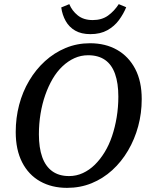

<svg xmlns="http://www.w3.org/2000/svg" viewBox="-20 -892 719 928"><path d="M304 16Q230 16 174 -15.5Q118 -47 87 -107.5Q56 -168 56 -254Q56 -322 72.5 -385Q89 -448 121 -502Q153 -556 197.5 -596.5Q242 -637 297 -660Q352 -683 415 -683Q490 -683 546 -651Q602 -619 633.5 -559Q665 -499 665 -413Q665 -345 648 -282Q631 -219 599 -164.5Q567 -110 522.5 -69.5Q478 -29 423 -6.5Q368 16 304 16ZM314 -41Q349 -41 380.5 -55.5Q412 -70 438 -95.5Q464 -121 485.5 -156Q507 -191 521.5 -234Q536 -277 544 -325.5Q552 -374 552 -425Q552 -490 536 -535Q520 -580 487.5 -602.5Q455 -625 406 -625Q371 -625 340 -611Q309 -597 282 -571.5Q255 -546 234.5 -511Q214 -476 199 -433.5Q184 -391 176 -342.5Q168 -294 168 -243Q168 -178 184 -133Q200 -88 232.5 -64.5Q265 -41 314 -41ZM417 -727Q373 -727 343.5 -744Q314 -761 297.5 -790.5Q281 -820 276 -856L315 -872Q328 -840 356 -817.5Q384 -795 428 -795Q472 -795 502 -816.5Q532 -838 554 -872L590 -857Q577 -825 555 -795Q533 -765 499 -746Q465 -727 417 -727Z"/></svg>

Font: Source Serif 4 Medium
Style: Italic
Weight: 500
Italic angle: -12°
Designer: Frank Grießhammer
Foundry: Adobe Systems Incorporated
Version: Version 4.004;hotconv 1.0.116;makeotfexe 2.5.65601